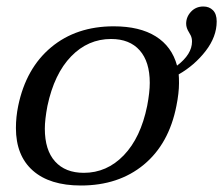

<svg xmlns="http://www.w3.org/2000/svg" viewBox="-20 -561 687 591"><path d="M530 -332Q531 -323 531 -305Q531 -275 523 -235Q500 -118 422.5 -54Q345 10 229 10Q133 10 81 -36Q29 -82 29 -167Q29 -201 36 -235Q60 -351 137.5 -415.5Q215 -480 330 -480Q410 -480 459.5 -449Q509 -418 525 -359Q571 -394 571 -433Q571 -444 567 -452Q563 -460 562 -461Q553 -475 553 -488Q553 -509 568 -525Q583 -541 606 -541Q624 -541 635.5 -529.5Q647 -518 647 -495Q647 -448 613 -404Q579 -360 530 -332ZM441 -306Q441 -371 410 -406Q379 -441 322 -441Q251 -441 199 -387.5Q147 -334 126 -235Q118 -193 118 -165Q118 -99 149.5 -64Q181 -29 238 -29Q309 -29 361 -83Q413 -137 433 -235Q441 -277 441 -306Z"/></svg>

Font: Taviraj
Style: Italic
Weight: 400
Italic angle: -12°
Designer: Katatrad Team
Foundry: CadsonDemak
Version: Version 1.001